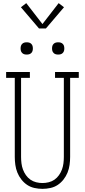

<svg xmlns="http://www.w3.org/2000/svg" viewBox="-20 -1193 540 1221"><path d="M250 8Q225 8 199.5 2.5Q174 -3 153 -17Q132 -31 116 -51.5Q100 -72 90.5 -95.5Q81 -119 77.5 -144.5Q74 -170 74 -195V-698H19V-735H170V-698H114V-195Q114 -175 116.5 -154.5Q119 -134 126 -115Q133 -96 145 -79Q157 -62 173.5 -50.5Q190 -39 210 -34Q230 -29 250 -29Q270 -29 290 -34Q310 -39 326.5 -50.5Q343 -62 355 -79Q367 -96 374 -115Q381 -134 383.5 -154.5Q386 -175 386 -195V-698H330V-735H481V-698H426V-195Q426 -170 422.5 -144.5Q419 -119 409.5 -95.5Q400 -72 384 -51.5Q368 -31 347 -17Q326 -3 300.5 2.5Q275 8 250 8ZM350 -846Q342 -846 334.5 -848Q327 -850 321 -856Q315 -862 313 -869.5Q311 -877 311 -885Q311 -893 313 -900.5Q315 -908 321 -914Q327 -920 334.5 -922Q342 -924 350 -924Q358 -924 365.5 -922Q373 -920 379 -914Q385 -908 387 -900.5Q389 -893 389 -885Q389 -877 387 -869.5Q385 -862 379 -856Q373 -850 365.5 -848Q358 -846 350 -846ZM150 -846Q142 -846 134.5 -848Q127 -850 121 -856Q115 -862 113 -869.5Q111 -877 111 -885Q111 -893 113 -900.5Q115 -908 121 -914Q127 -920 134.5 -922Q142 -924 150 -924Q158 -924 165.5 -922Q173 -920 179 -914Q185 -908 187 -900.5Q189 -893 189 -885Q189 -877 187 -869.5Q185 -862 179 -856Q173 -850 165.5 -848Q158 -846 150 -846ZM228 -1012 113 -1147 147 -1173 250 -1040 353 -1173 387 -1147 272 -1012Z"/></svg>

Font: Iosevka Slab Extralight
Style: Regular
Weight: 200
Monospace: yes
Designer: Belleve Invis
Foundry: Belleve Invis
Version: Version 11.1.1; ttfautohint (v1.8.3)